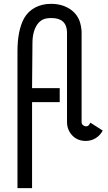

<svg xmlns="http://www.w3.org/2000/svg" viewBox="-20 -725 561 1000"><path d="M105 -629Q126 -666 162.5 -685.5Q199 -705 246 -705Q300 -705 340 -680.5Q380 -656 395 -614Q403 -590 405 -561V-90Q405 -79 412.5 -73Q420 -67 427 -67Q436 -67 440 -70.5Q444 -74 451 -86L515 -45Q502 -20 478.5 -5.5Q455 9 427 9Q383 9 356 -20Q329 -49 329 -90V-559Q326 -631 248 -631Q220 -631 204 -623.5Q188 -616 175 -599Q149 -562 149 -500L147 -266H291V-193H147V255H71V-457Q71 -566 105 -629Z"/></svg>

Font: Bellota
Style: Bold
Weight: 700
Designer: Kemie Guaida
Foundry: Kemie Guaida
Version: Version 4.001